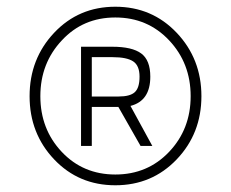

<svg xmlns="http://www.w3.org/2000/svg" viewBox="-20 -720 687 571"><path d="M141 -246Q68 -323 68 -434Q68 -545 141 -622.5Q214 -700 323 -700Q432 -700 505.5 -622.5Q579 -545 579 -434Q579 -323 505.5 -246Q432 -169 323 -169Q214 -169 141 -246ZM164 -600Q100 -532 100 -434Q100 -336 163.5 -268.5Q227 -201 323 -201Q419 -201 483 -268.5Q547 -336 547 -434Q547 -532 483 -600Q419 -668 323 -668Q227 -668 164 -600ZM253 -402V-286H221V-581H314Q373 -581 400 -561Q427 -541 427 -492Q427 -420 368 -405L433 -286H398L332 -402ZM253 -550V-433H333Q367 -433 381 -446Q395 -459 395 -492Q395 -525 376 -537.5Q357 -550 315 -550Z"/></svg>

Font: Titillium Web[RUS by Daymarius]
Style: Regular
Weight: 200
Designer: Cyrillization by Daymarius
Foundry: Cyrillization by Daymarius
Version: Version 1.002 September 11, 2018